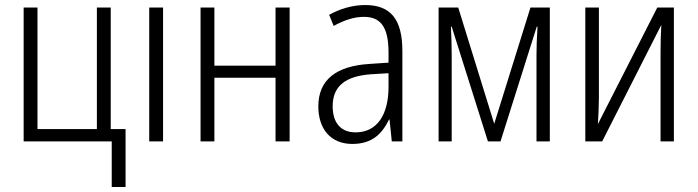

<svg xmlns="http://www.w3.org/2000/svg" viewBox="-20 -562 2772 763"><path d="M479 181V-49H420V-532H365V-49H129V-532H74V0H424V181Z M628 0V-532H573V0Z M832 -532H777V0H832V-253H1075V0H1131V-532H1075V-301H832Z M1431 -542C1379 -542 1329 -526 1288 -503L1306 -459C1348 -482 1387 -495 1426 -495C1492 -495 1524 -456 1524 -353V-313L1449 -308C1316 -300 1245 -245 1245 -139C1245 -52 1292 10 1380 10C1459 10 1498 -30 1526 -87H1528L1537 0H1579V-359C1579 -485 1533 -542 1431 -542ZM1524 -271V-217C1524 -105 1478 -36 1393 -36C1336 -36 1302 -72 1302 -140C1302 -219 1352 -260 1456 -267Z M2165 -532H2088L1944 -70L1801 -532H1723V0H1775V-344C1775 -372 1774 -413 1772 -456H1775L1919 0H1969L2113 -456H2116C2113 -407 2112 -371 2112 -344V0H2165Z M2360 -532H2306V0H2373L2608 -463C2606 -430 2605 -388 2605 -354V0H2658V-532H2592L2356 -69C2358 -102 2360 -140 2360 -171Z"/></svg>

Font: Noto Sans Display SemiCondensed Light
Style: Regular
Weight: 300
Width: 4
Designer: Monotype Design Team
Foundry: Monotype Imaging Inc.
Version: Version 1.900